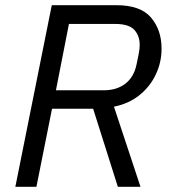

<svg xmlns="http://www.w3.org/2000/svg" viewBox="-20 -718 665 738"><path d="M180 -300 120 0H39L179 -698H428Q520 -698 560.5 -650.5Q601 -603 601 -531Q601 -478 578.5 -431Q556 -384 515 -351.5Q474 -319 418 -308L520 0H433L338 -300ZM195 -371H379Q429 -371 462 -396.5Q495 -422 505 -471Q510 -494 512.5 -507Q515 -520 516 -528.5Q517 -537 517 -545Q517 -581 496 -603.5Q475 -626 422 -626H245Z"/></svg>

Font: IBM Plex Sans Var
Style: Italic
Weight: 400
Italic angle: -11.31°
Designer: Mike Abbink, Paul van der Laan, Pieter van Rosmalen
Foundry: Bold Monday
Version: Version 1.001